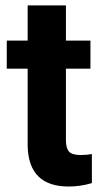

<svg xmlns="http://www.w3.org/2000/svg" viewBox="-20 -678 378 708"><path d="M223.1 -658.2V-528.3H313.5V-424.8H223.1V-161.1Q223.1 -131.8 234.4 -119.1Q245.6 -106.4 277.3 -106.4Q300.8 -106.4 318.8 -109.9V-2.9Q277.3 9.8 233.4 9.8Q85 9.8 82 -140.1V-424.8H4.9V-528.3H82V-658.2Z"/></svg>

Font: Robotiche
Style: Bold
Weight: 700
Designer: Google
Version: Version 2.001150; 2014